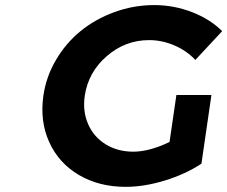

<svg xmlns="http://www.w3.org/2000/svg" viewBox="-20 -725 890 752"><path d="M149.9 -350.1Q160.6 -424.8 199.5 -490.7Q238.3 -556.6 295.9 -603.5Q353.5 -650.4 428.5 -677.7Q503.4 -705.1 584 -705.1Q661.1 -705.1 732.2 -677.5Q803.2 -649.9 850.1 -603L745.1 -490.2Q711.4 -526.4 663.1 -547.1Q614.7 -567.9 564 -567.9Q470.7 -567.9 398.2 -505.1Q325.7 -442.4 312 -350.1Q303.2 -289.1 325.2 -238.8Q347.2 -188.5 394 -159.7Q440.9 -130.9 502 -130.9Q564.5 -130.9 644 -168.9L670.9 -353H808.1L769 -84Q707 -43 626 -18.1Q544.9 6.8 472.2 6.8Q367.7 6.8 288.8 -39.8Q210 -86.4 172.9 -168.2Q135.7 -250 149.9 -350.1Z"/></svg>

Font: Trueno SemiBold
Style: Italic
Weight: 600
Designer: Julieta Ulanovsky
Foundry: Julieta Ulanovsky
Version: Version 3.001b | FøM Fix